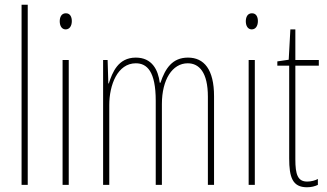

<svg xmlns="http://www.w3.org/2000/svg" viewBox="-20 -780 1378 810"><path d="M97 0V-760H71V0Z M258 -724C238 -724 232 -706 232 -690C232 -672 240 -656 257 -656C273 -656 283 -670 283 -691C283 -707 277 -724 258 -724ZM270 -527H244V0H270Z M773 -537C707 -537 677 -491 657 -431H654C647 -486 621 -537 553 -537C478 -537 454 -474 439 -428H437L434 -527H415V0H441V-337C441 -422 476 -513 553 -513C600 -513 637 -479 637 -355V0H663V-341C663 -444 707 -513 772 -513C820 -513 857 -475 857 -372V0H883V-374C883 -487 841 -537 773 -537Z M1043 -724C1023 -724 1017 -706 1017 -690C1017 -672 1025 -656 1042 -656C1058 -656 1068 -670 1068 -691C1068 -707 1062 -724 1043 -724ZM1055 -527H1029V0H1055Z M1276 -14C1236 -14 1226 -44 1226 -108V-503H1325V-527H1226V-656H1205L1198 -528L1150 -521V-503H1200V-112C1200 -32 1214 10 1275 10C1294 10 1308 6 1321 0V-25C1311 -19 1293 -14 1276 -14Z"/></svg>

Font: Noto Sans Tamil ExtraCondensed Thin
Style: Regular
Weight: 100
Width: 2
Designer: Jelle Bosma - Monotype Design Team
Foundry: Monotype Imaging Inc.
Version: Version 2.004